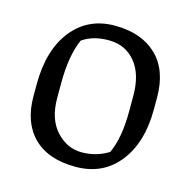

<svg xmlns="http://www.w3.org/2000/svg" viewBox="-87 -627 717 722"><g transform="rotate(15 272.0 -265.5)"><path d="M409.2 -303.7Q409.2 -387.2 370.8 -433.8Q332.5 -480.5 269.5 -481.4Q206.5 -482.4 164.1 -452.6Q134.8 -386.2 134.8 -279.3V-221.2Q134.8 -139.2 177 -93.5Q219.2 -47.9 275.9 -47.9Q332.5 -47.9 379.9 -77.1Q409.2 -138.7 409.2 -245.6ZM46.9 -204.6V-250Q46.9 -384.8 108.6 -462.6Q170.4 -540.5 274.4 -540.5Q378.4 -540.5 437.7 -483.6Q497.1 -426.8 497.1 -320.3V-274.4Q497.1 -145 435.5 -67.1Q374 10.7 267.6 10.7Q161.1 10.7 104 -46.1Q46.9 -103 46.9 -204.6Z"/></g></svg>

Font: NoticiaText-Regular
Style: Regular
Weight: 400
Designer: JM Sole
Foundry: JM Sole
Version: Version 1.003